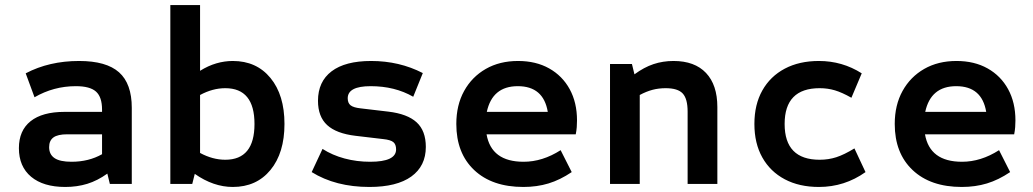

<svg xmlns="http://www.w3.org/2000/svg" viewBox="-20 -730 4100 762"><path d="M239 12Q152 12 103.5 -28.5Q55 -69 55 -142Q55 -212 101.5 -249Q148 -286 236 -286H385V-295Q385 -345 361 -366.5Q337 -388 281 -388Q193 -388 117 -344L82 -439Q175 -488 294 -488Q402 -488 452.5 -443Q503 -398 503 -302V0H416L406 -41Q367 -13 326.5 -0.5Q286 12 239 12ZM264 -88Q332 -88 385 -118V-197H247Q209 -197 192 -184.5Q175 -172 175 -146Q175 -117 196.5 -102.5Q218 -88 264 -88Z M904 12Q827 12 753 -40L743 0H656V-710H774V-449Q806 -469 838.5 -478.5Q871 -488 904 -488Q998 -488 1053.5 -420.5Q1109 -353 1109 -238Q1109 -123 1053.5 -55.5Q998 12 904 12ZM874 -96Q990 -96 990 -238Q990 -380 874 -380Q824 -380 774 -353V-123Q824 -96 874 -96Z M1446 12Q1312 12 1217 -47L1260 -139Q1299 -114 1347.5 -101Q1396 -88 1449 -88Q1552 -88 1552 -137Q1552 -157 1541 -166Q1530 -175 1501 -178L1391 -191Q1315 -200 1278.5 -233.5Q1242 -267 1242 -330Q1242 -406 1296 -447Q1350 -488 1453 -488Q1565 -488 1658 -440L1620 -346Q1547 -388 1451 -388Q1360 -388 1360 -340Q1360 -321 1371.5 -312Q1383 -303 1411 -300L1521 -287Q1597 -278 1633.5 -244.5Q1670 -211 1670 -147Q1670 -71 1612.5 -29.5Q1555 12 1446 12Z M2057 12Q1933 12 1862 -55Q1791 -122 1791 -238Q1791 -313 1822 -369Q1853 -425 1908 -456.5Q1963 -488 2036 -488Q2107 -488 2159.5 -458.5Q2212 -429 2241 -376Q2270 -323 2270 -252Q2270 -239 2269 -225.5Q2268 -212 2265 -197H1911Q1930 -88 2058 -88Q2133 -88 2205 -134L2249 -47Q2203 -16 2157 -2Q2111 12 2057 12ZM1912 -286H2154Q2137 -388 2035 -388Q1934 -388 1912 -286Z M2401 0V-476H2488L2498 -435Q2536 -463 2573.5 -475.5Q2611 -488 2653 -488Q2737 -488 2782 -440.5Q2827 -393 2827 -305V0H2709V-287Q2709 -338 2689.5 -359Q2670 -380 2622 -380Q2594 -380 2569.5 -373.5Q2545 -367 2519 -353V0Z M3230 12Q3152 12 3094.5 -18.5Q3037 -49 3005.5 -105Q2974 -161 2974 -238Q2974 -315 3005.5 -371Q3037 -427 3094.5 -457.5Q3152 -488 3230 -488Q3323 -488 3400 -439L3359 -342Q3322 -363 3293.5 -371.5Q3265 -380 3233 -380Q3094 -380 3094 -238Q3094 -96 3233 -96Q3268 -96 3299 -106Q3330 -116 3371 -141L3415 -47Q3332 12 3230 12Z M3797 12Q3673 12 3602 -55Q3531 -122 3531 -238Q3531 -313 3562 -369Q3593 -425 3648 -456.5Q3703 -488 3776 -488Q3847 -488 3899.5 -458.5Q3952 -429 3981 -376Q4010 -323 4010 -252Q4010 -239 4009 -225.5Q4008 -212 4005 -197H3651Q3670 -88 3798 -88Q3873 -88 3945 -134L3989 -47Q3943 -16 3897 -2Q3851 12 3797 12ZM3652 -286H3894Q3877 -388 3775 -388Q3674 -388 3652 -286Z"/></svg>

Font: Sometype Mono
Style: Bold
Weight: 700
Monospace: yes
Designer: Ryoichi Tsunekawa
Foundry: Dharma Type
Version: Version 1.000; ttfautohint (v1.8.3)